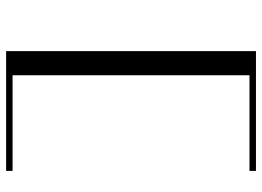

<svg xmlns="http://www.w3.org/2000/svg" viewBox="-138 -608 881 646"><g transform="rotate(-90 303.0 -285.5)"><path d="M50.5 134.7H453.5V-705.9H50.5V-684.2H372.3V112.9H50.5Z"/></g></svg>

Font: Biblismive
Style: Regular
Weight: 400
Designer: Susan Drake
Foundry: Susan Drake
Version: Version 1.0; ttfautohint (v1.8.4.7-5d5b)